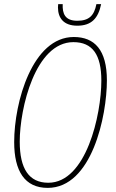

<svg xmlns="http://www.w3.org/2000/svg" viewBox="-20 -904 566 934"><path d="M356 -779C425 -779 458 -815 472 -884H449C438 -827 412 -803 356 -803C296 -803 283 -838 285 -884H263C263 -880 262 -875 262 -868C262 -817 289 -779 356 -779ZM212 10C427 10 500 -340 500 -513C500 -661 440 -724 339 -724C138 -724 49 -408 49 -213C49 -72 100 10 212 10ZM215 -15C121 -15 76 -83 76 -215C76 -378 152 -699 337 -699C430 -699 473 -638 473 -512C473 -345 399 -15 215 -15Z"/></svg>

Font: Noto Sans Condensed Thin
Style: Italic
Weight: 100
Width: 3
Italic angle: -12°
Designer: Monotype Design Team
Foundry: Monotype Imaging Inc.
Version: Version 2.013